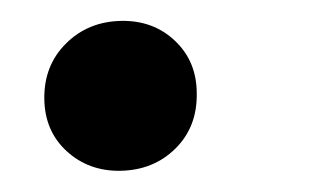

<svg xmlns="http://www.w3.org/2000/svg" viewBox="-20 -156 316 182"><path d="M22 -62Q21.5 -93.8 42.5 -114.7Q63.5 -135.7 95.2 -136.2Q125.5 -136.7 146 -117.2Q166.5 -97.7 166.5 -67.4Q167 -35.6 146.2 -15.1Q125.5 5.4 93.8 5.9Q64 6.3 43.2 -12.7Q22.5 -31.7 22 -62Z"/></svg>

Font: Roboto Condensed SemiBold
Style: Italic
Weight: 600
Italic angle: -12°
Designer: Christian Robertson
Foundry: Google
Version: Version 3.008; 2023